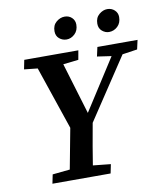

<svg xmlns="http://www.w3.org/2000/svg" viewBox="-86 -852 791 923"><g transform="rotate(-10 309.0 -390.5)"><path d="M56 -565 65 -610H329L321 -565L207 -552H178ZM95 0 104 -44 233 -57H262L388 -44L379 0ZM238 -215 104 -610H230L328 -285L311 -289L517 -610H572L310 -215ZM179 0 233 -286H342Q329 -215 316.5 -143Q304 -71 293 0ZM412 -565 422 -610H618L608 -565L520 -552H501ZM283 -671Q263 -671 247.5 -684Q232 -697 232 -720Q232 -749 251 -765Q270 -781 292 -781Q313 -781 327 -767.5Q341 -754 341 -734Q341 -705 323 -688Q305 -671 283 -671ZM490 -671Q472 -671 456.5 -684Q441 -697 441 -720Q441 -749 460 -765Q479 -781 500 -781Q521 -781 535.5 -767.5Q550 -754 550 -734Q550 -705 532 -688Q514 -671 490 -671Z"/></g></svg>

Font: Lisu Bosa ExtraBold
Style: Italic
Weight: 800
Italic angle: -19°
Designer: David Morse, Annie Olsen, Victor Gaultney, Frank Grießhammer (Latin)
Foundry: SIL International
Version: Version 2.000